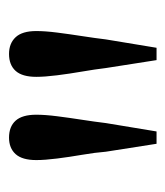

<svg xmlns="http://www.w3.org/2000/svg" viewBox="10 -860 375 436"><g transform="rotate(-90 198.0 -642.5)"><path d="M103 -810Q128 -810 141.5 -795Q155 -780 155 -748Q155 -728 151.5 -700.5Q148 -673 143.5 -644Q139 -615 136 -590L117 -475H89L71 -590Q69 -615 64 -644Q59 -673 55.5 -701Q52 -729 52 -748Q52 -780 65.5 -795Q79 -810 103 -810ZM293 -810Q317 -810 331 -795Q345 -780 345 -748Q345 -728 341.5 -700.5Q338 -673 333.5 -644Q329 -615 326 -590L307 -475H279L261 -590Q258 -615 253 -644Q248 -673 244.5 -701Q241 -729 241 -748Q241 -780 254.5 -795Q268 -810 293 -810Z"/></g></svg>

Font: Noto Serif TC ExtraLight Medium
Style: Regular
Weight: 500
Version: Version 2.002-H1;hotconv 1.1.0;makeotfexe 2.6.0